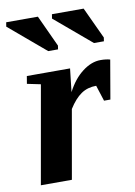

<svg xmlns="http://www.w3.org/2000/svg" viewBox="-87 -748 564 801"><g transform="rotate(-10 194.5 -347.5)"><path d="M213.9 -360.4Q240.7 -412.6 279.1 -441.9Q317.4 -471.2 356 -471.2Q379.4 -471.2 396.5 -466.3L368.2 -301.8H341.3L319.8 -368.7Q283.2 -368.7 255.9 -350.1Q228.5 -331.5 203.1 -291L151.9 0H20.5L93.8 -415L36.6 -426.8L42 -459H225.1ZM147.9 -545.9 -6.8 -676.8 -3.9 -694.8H130.4L191.9 -561.5L189.5 -545.9ZM341.8 -545.9 187 -676.8 189.9 -694.8H324.2L386.2 -561.5L383.8 -545.9Z"/></g></svg>

Font: Tinos
Style: Bold Italic
Weight: 700
Italic angle: -16.333°
Designer: Steve Matteson
Foundry: Monotype Imaging Inc.
Version: Version 1.23